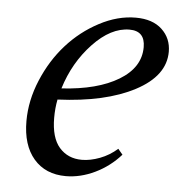

<svg xmlns="http://www.w3.org/2000/svg" viewBox="-41 -491 506 542"><g transform="rotate(5 212.0 -220.5)"><path d="M164.6 11.2Q106.9 11.2 73.7 -27.3Q40.5 -65.9 40.5 -134.3Q40.5 -192.4 64.9 -250.7Q89.4 -309.1 128.7 -353Q168 -397 219.7 -424.3Q271.5 -451.7 322.8 -451.7Q370.6 -451.7 397.2 -426.8Q423.8 -401.9 423.8 -363.8Q423.8 -295.4 340.8 -251.7Q257.8 -208 122.6 -202.1Q117.7 -177.7 117.7 -150.4Q117.7 -93.8 141.8 -66.2Q166 -38.6 205.6 -38.6Q229.5 -38.6 256.6 -48.8Q283.7 -59.1 305.7 -78.6L318.8 -63Q288.1 -28.3 246.8 -8.5Q205.6 11.2 164.6 11.2ZM308.1 -416.5Q255.4 -416.5 204.6 -362.8Q153.8 -309.1 130.9 -234.4Q232.9 -240.7 292.5 -276.9Q352.1 -313 352.1 -370.6Q352.1 -416.5 308.1 -416.5Z"/></g></svg>

Font: Elstob 10pt
Style: Italic
Weight: 400
Italic angle: -20°
Designer: Peter S. Baker
Version: Version 1.015